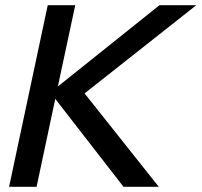

<svg xmlns="http://www.w3.org/2000/svg" viewBox="-20 -720 777 740"><path d="M15 0 164 -700H270L203 -386.7L594.7 -700H736.7L306 -360L592 0H456L193 -339L121 0Z"/></svg>

Font: Red Hat Display VF
Style: Italic
Weight: 300
Italic angle: -12°
Designer: Pentagram, MCKL
Foundry: Pentagram, MCKL
Version: Version 1.010